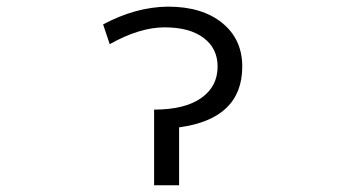

<svg xmlns="http://www.w3.org/2000/svg" viewBox="-20 -550 1040 570"><path d="M699.2 -352.5Q699.2 -197.3 511.7 -171.9V0H437.5V-224.6Q528.3 -224.6 577.1 -258.8Q626 -293 626 -352.5Q626 -406.2 584.5 -437.5Q543 -468.8 468.8 -468.8Q394.5 -468.8 305.7 -418.9L286.1 -477.5Q382.8 -529.3 478.5 -530.3Q580.1 -530.3 639.6 -481.9Q699.2 -433.6 699.2 -352.5Z"/></svg>

Font: GenEi Gothic M SemiLight
Style: Regular
Weight: 350
Designer: o_tamon (Modified); [Source Han Sans]
Ryoko NISHIZUKA  (kana & ideographs); Paul D. Hunt (Latin, Greek & Cyrillic); Wenl
Version: Version 1.1a;Original Version 1.004